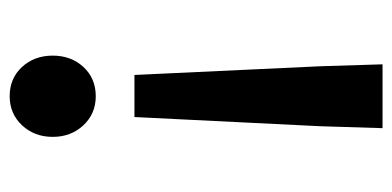

<svg xmlns="http://www.w3.org/2000/svg" viewBox="-227 -382 811 397"><g transform="rotate(-90 178.5 -183.5)"><path d="M112 202 116 73 135 -311H222L240 73L244 202ZM178 -391Q142 -391 118 -416.5Q94 -442 94 -480Q94 -518 118 -543.5Q142 -569 178 -569Q215 -569 238.5 -543.5Q262 -518 262 -480Q262 -442 238.5 -416.5Q215 -391 178 -391Z"/></g></svg>

Font: Noto Sans JP Thin SemiBold
Style: Regular
Weight: 600
Version: Version 2.004-H2;hotconv 1.0.118;makeotfexe 2.5.65603